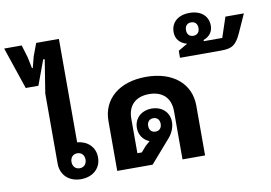

<svg xmlns="http://www.w3.org/2000/svg" viewBox="-184 -1076 1749 1240"><g transform="rotate(-10 691.0 -456.0)"><path d="M252 12C328 12 384 -34 384 -108C384 -176 335 -221 268 -227V-905H119L88 -822L69 -749H64L49 -822L24 -905H-91L2 -630H85L145 -792H155L120 -573V-114C120 -36 176 12 252 12ZM256 -59C229 -59 210 -78 210 -108C210 -138 229 -157 256 -157C283 -157 302 -138 302 -108C302 -78 283 -59 256 -59Z M491 0H723L853 -149C883 -183 894 -221 894 -251C894 -315 845 -358 779 -358C713 -358 664 -315 664 -251C664 -204 690 -169 730 -153L701 -128L668 -90H639V-317C639 -403 691 -453 779 -453C867 -453 919 -403 919 -317V0H1067V-327C1067 -470 956 -566 779 -566C602 -566 491 -470 491 -327ZM779 -207C753 -207 738 -225 738 -251C738 -277 753 -295 779 -295C805 -295 820 -277 820 -251C820 -225 805 -207 779 -207Z M1017 -649H1287C1360 -649 1386 -667 1420 -742L1473 -860H1352L1308 -728H1187V-736C1228 -750 1249 -781 1249 -819C1249 -883 1202 -924 1127 -924C1052 -924 1005 -883 1005 -819C1005 -774 1032 -743 1077 -731V-730L1017 -695ZM1127 -774C1101 -774 1086 -791 1086 -818C1086 -845 1101 -862 1127 -862C1153 -862 1168 -845 1168 -818C1168 -791 1153 -774 1127 -774Z"/></g></svg>

Font: IBM Plex Thai Looped
Style: Bold
Weight: 700
Designer: Mike Abbink, Paul van der Laan, Pieter van Rosmalen, Ben Mitchell, Mark Frömberg
Foundry: Bold Monday
Version: Version 1.0